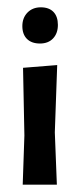

<svg xmlns="http://www.w3.org/2000/svg" viewBox="-20 -505 217 525"><path d="M41.1 -433.6Q41.1 -456.1 55.1 -470.6Q69.2 -485 91.6 -485Q114 -485 126.2 -472.4Q138.3 -459.8 138.3 -436.9Q138.3 -414 125.2 -400Q112.1 -386 89.3 -386Q66.4 -386 53.7 -398.6Q41.1 -411.2 41.1 -433.6ZM135.5 0H42.1L46.7 -134.6L43 -319.6L136.4 -327.1L129.9 -143Z"/></svg>

Font: Gurajada
Style: Regular
Weight: 400
Designer: Purushoth Kumar Guthula
Foundry: SiliconAndhra, USA.
Version: Version 1.0.3; ttfautohint (v1.2.42-39fb)